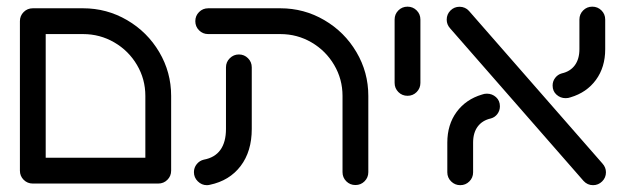

<svg xmlns="http://www.w3.org/2000/svg" viewBox="-20 -543 1851 568"><path d="M38.9 -480.4H115.2V-38.1H38.9ZM486.3 -38.1H410V-259.3Q410 -308.9 385.2 -350.9Q360.4 -393 318 -417.6Q275.6 -442.2 225.6 -442.2H77Q61.1 -442.2 50 -453.3Q38.9 -464.4 38.9 -480.4Q38.9 -496.3 50 -507.4Q61.1 -518.5 77 -518.5H225.6Q295.9 -518.5 355.9 -483.5Q415.9 -448.5 451.1 -388.9Q486.3 -329.3 486.3 -259.3ZM38.9 -38.1Q38.9 -54.1 50 -65.2Q61.1 -76.3 77 -76.3H448.1Q464.1 -76.3 475.2 -65.2Q486.3 -54.1 486.3 -38.1Q486.3 -22.2 475.2 -11.1Q464.1 0 448.1 0H77Q61.1 0 50 -11.1Q38.9 -22.2 38.9 -38.1Z M591.9 4.8Q576.7 4.8 565.2 -6.5Q553.7 -17.8 553.7 -33.7Q553.7 -47 562 -57.4Q570.4 -67.8 583 -70.7Q615.6 -76.7 632 -99.6Q648.5 -122.6 648.5 -161.5V-343.7Q648.5 -359.6 659.8 -370.7Q671.1 -381.9 686.7 -381.9Q702.6 -381.9 713.7 -370.7Q724.8 -359.6 724.8 -343.7V-161.5Q724.8 -95.2 691.9 -51.9Q658.9 -8.5 600.7 3.7Q596.3 4.8 591.9 4.8ZM1031.5 4.4Q1015.6 4.4 1004.4 -6.7Q993.3 -17.8 993.3 -33.7V-259.3Q993.3 -308.9 968.5 -350.9Q943.7 -393 901.5 -417.6Q859.3 -442.2 809.3 -442.2H595.9Q580 -442.2 568.9 -453.3Q557.8 -464.4 557.8 -480.4Q557.8 -496.3 568.9 -507.4Q580 -518.5 595.9 -518.5H809.3Q879.6 -518.5 939.4 -483.5Q999.3 -448.5 1034.4 -388.9Q1069.6 -329.3 1069.6 -259.3V-33.7Q1069.6 -17.8 1058.5 -6.7Q1047.4 4.4 1031.5 4.4Z M1147.4 -297.8V-485.2Q1147.4 -501.1 1158.5 -512.2Q1169.6 -523.3 1185.6 -523.3Q1201.5 -523.3 1212.6 -512.2Q1223.7 -501.1 1223.7 -485.2V-297.8Q1223.7 -281.9 1212.6 -270.7Q1201.5 -259.6 1185.6 -259.6Q1169.6 -259.6 1158.5 -270.7Q1147.4 -281.9 1147.4 -297.8Z M1706.3 -7.8 1311.5 -459.3Q1301.5 -470.4 1301.5 -484.8Q1301.5 -500.7 1312.6 -511.9Q1323.7 -523 1339.6 -523Q1347.8 -523 1355 -519.8Q1362.2 -516.7 1367.4 -510.7L1762.2 -59.3Q1772.6 -47.8 1772.6 -33.3Q1772.6 -17.4 1761.3 -6.3Q1750 4.8 1734.4 4.8Q1717.8 4.8 1706.3 -7.8ZM1303.3 -33.3V-121.1Q1303.3 -174.4 1330.9 -211.9Q1358.5 -249.3 1405.9 -263.3Q1412.6 -265.9 1420.4 -265.9Q1435.9 -265.9 1447.4 -255.6Q1458.9 -245.2 1458.9 -228.5Q1458.9 -215.9 1451.5 -205.9Q1444.1 -195.9 1432.2 -192.6Q1407 -187 1393.3 -168.7Q1379.6 -150.4 1379.6 -121.1V-33.3Q1379.6 -17.4 1368.5 -6.3Q1357.4 4.8 1341.5 4.8Q1325.9 4.8 1314.6 -6.3Q1303.3 -17.4 1303.3 -33.3ZM1653.3 -252.6Q1637.8 -252.6 1626.3 -263Q1614.8 -273.3 1614.8 -290Q1614.8 -302.6 1622.4 -312.6Q1630 -322.6 1641.9 -325.9Q1667 -331.5 1680.6 -350Q1694.1 -368.5 1694.1 -397.4V-485.2Q1694.1 -501.1 1705.2 -512.2Q1716.3 -523.3 1732.2 -523.3Q1748.1 -523.3 1759.3 -512.2Q1770.4 -501.1 1770.4 -485.2V-397.4Q1770.4 -344.1 1743 -306.7Q1715.6 -269.3 1668.1 -255.2Q1661.5 -252.6 1653.3 -252.6Z"/></svg>

Font: 26F Galaxy Hebrew
Style: Bold
Weight: 700
Designer: C₂₉H₂₅N₃O₅
Version: Version 1.000